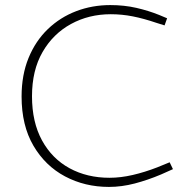

<svg xmlns="http://www.w3.org/2000/svg" viewBox="-20 -730 745 756"><path d="M409 6Q314 6 236 -35.5Q158 -77 111.5 -156.5Q65 -236 65 -350Q65 -435 92.5 -502Q120 -569 168.5 -615.5Q217 -662 280 -686Q343 -710 414 -710Q469 -710 517 -699Q565 -688 607 -671L638 -658L628 -630L596 -640Q546 -657 503 -665.5Q460 -674 416 -674Q330 -674 259.5 -635.5Q189 -597 147.5 -525Q106 -453 106 -351Q106 -249 145.5 -177Q185 -105 254 -67.5Q323 -30 411 -30Q455 -30 502.5 -41Q550 -52 599 -71L648 -91L661 -64L614 -43Q562 -21 510.5 -7.5Q459 6 409 6Z"/></svg>

Font: REM Thin
Style: Regular
Weight: 250
Designer: Octavio Pardo
Foundry: Ashler Design
Version: Version 1.005;gftools[0.9.28]